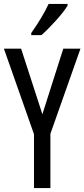

<svg xmlns="http://www.w3.org/2000/svg" viewBox="-20 -963 432 983"><path d="M326 -934V-943H229C208 -898 178 -848 140 -794V-783H192C233 -819 301 -892 326 -934ZM197 -378 88 -714H0L154 -276V0H238V-278L392 -714H304Z"/></svg>

Font: Noto Sans Devanagari ExtraCondensed
Style: Regular
Weight: 400
Width: 2
Designer: Jelle Bosma - Monotype Design Team
Foundry: Monotype Imaging Inc.
Version: Version 2.004